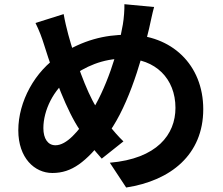

<svg xmlns="http://www.w3.org/2000/svg" viewBox="-20 -817 1040 896"><path d="M699.1 -784.3 560.5 -797.4C561.3 -773.9 558.3 -731.1 553.2 -702.2C532.6 -579.4 474.5 -395.9 397.7 -282C345.5 -203.2 291 -139.1 238.7 -139.1C203.2 -139.1 182.4 -170.3 182.4 -219C182.4 -301.2 229 -399.5 306.7 -454.8C376.6 -505.7 457.1 -543.7 561.9 -543.7C705.6 -543.7 798.8 -450 798.8 -313.6C798.8 -188.9 712.3 -76.4 492.5 -57.6L568.8 58.1C777.1 26.2 928.5 -95.4 928.5 -307.3C928.5 -515.1 780.8 -654.9 574.5 -654.9C467.1 -654.9 366.4 -629.5 259.8 -560.6C142.2 -485.2 65.4 -342.5 65.4 -208.9C65.4 -79.7 141.4 -9.7 224.4 -9.7C316.2 -9.7 380.1 -61.1 472.3 -177.1C568.8 -298.2 633.9 -506.4 675.6 -683C681.7 -708 690.9 -756.8 699.1 -784.3ZM277.1 -751.2 145.6 -709.8C163.5 -673.5 175.3 -641.9 186.4 -606.1C232.8 -458.1 292.1 -298.6 353.3 -209.2C385.4 -158.3 415.4 -120.9 454.8 -76.7L556 -157.2C509.4 -201.8 462.6 -264.6 428.6 -318.2C382.8 -390.9 329.2 -543.6 298.7 -655.4C290.9 -684.8 282.9 -717.8 277.1 -751.2Z"/></svg>

Font: Source Han Sans JP VF
Style: Regular
Weight: 250
Designer: Ryoko NISHIZUKA 西塚涼子 (kana, bopomofo & ideographs); Paul D. Hunt (Latin, Greek & Cyrillic); Sandoll Communications 산돌커뮤니
Foundry: Adobe
Version: Version 2.004;hotconv 1.0.118;makeotfexe 2.5.65603